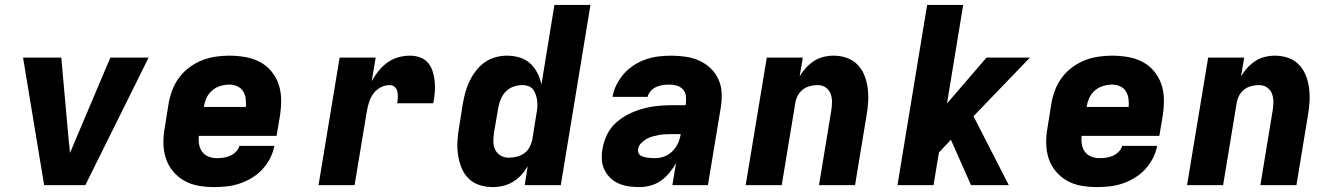

<svg xmlns="http://www.w3.org/2000/svg" viewBox="-20 -755 5440 783"><path d="M160 0 74 -520H230L261 -173Q263 -163 263.5 -152.5Q264 -142 265 -131Q270 -142 274.5 -152.5Q279 -163 283 -173L430 -520H586L328 0Z M854 8Q821 8 789.5 2.5Q758 -3 731.5 -18Q705 -33 685.5 -56.5Q666 -80 656.5 -109Q647 -138 646.5 -170.5Q646 -203 652 -235L668 -335Q673 -363 683.5 -390Q694 -417 712 -440.5Q730 -464 754 -481.5Q778 -499 805 -509.5Q832 -520 860 -524Q888 -528 915 -528Q948 -528 980 -522.5Q1012 -517 1039.5 -502.5Q1067 -488 1086.5 -464.5Q1106 -441 1116 -412Q1126 -383 1126.5 -350.5Q1127 -318 1122 -285L1108 -201H791Q789 -183 792 -166Q795 -149 804.5 -136Q814 -123 830 -116.5Q846 -110 864 -110Q878 -110 891.5 -112Q905 -114 918 -119.5Q931 -125 942 -136Q953 -147 956 -160H1099Q1094 -134 1081.5 -109.5Q1069 -85 1050 -64.5Q1031 -44 1007 -29.5Q983 -15 957.5 -6.5Q932 2 905.5 5Q879 8 854 8ZM811 -319H983Q984 -336 982 -352.5Q980 -369 971.5 -382.5Q963 -396 948 -403Q933 -410 916 -410Q898 -410 879 -404.5Q860 -399 845 -386Q830 -373 822 -355Q814 -337 811 -319Z M1279 0 1365 -520H1512L1496 -424Q1508 -446 1523.5 -465.5Q1539 -485 1560 -500Q1581 -515 1604.5 -521.5Q1628 -528 1652 -528Q1674 -528 1694 -520.5Q1714 -513 1726.5 -497.5Q1739 -482 1745 -462Q1751 -442 1753 -420.5Q1755 -399 1753 -377.5Q1751 -356 1747 -334H1600Q1602 -346 1602.5 -358Q1603 -370 1600.5 -381.5Q1598 -393 1589.5 -400.5Q1581 -408 1569 -408Q1550 -408 1532 -398.5Q1514 -389 1502.5 -373Q1491 -357 1485 -338Q1479 -319 1476 -301L1426 0Z M1990 8Q1961 8 1935 -0.5Q1909 -9 1890.5 -27.5Q1872 -46 1862 -71Q1852 -96 1848 -123Q1844 -150 1845.5 -178.5Q1847 -207 1852 -235L1868 -335Q1872 -358 1878.5 -381Q1885 -404 1895.5 -425.5Q1906 -447 1921.5 -467Q1937 -487 1957 -501Q1977 -515 2000.5 -521.5Q2024 -528 2047 -528Q2074 -528 2099 -520.5Q2124 -513 2142 -496.5Q2160 -480 2171.5 -457.5Q2183 -435 2188 -410L2241 -735H2388L2267 0H2120L2132 -77Q2121 -58 2106 -41.5Q2091 -25 2072 -13.5Q2053 -2 2031.5 3Q2010 8 1990 8ZM2054 -112Q2070 -112 2087 -116Q2104 -120 2118 -130Q2132 -140 2140 -155.5Q2148 -171 2151 -187L2167 -287Q2170 -301 2171 -314Q2172 -327 2171 -340Q2170 -353 2166 -365.5Q2162 -378 2155.5 -388Q2149 -398 2136.5 -403Q2124 -408 2111 -408Q2093 -408 2075 -402Q2057 -396 2043.5 -382.5Q2030 -369 2022.5 -351Q2015 -333 2012 -316L1995 -216Q1992 -197 1992 -179Q1992 -161 1999 -145.5Q2006 -130 2021 -121Q2036 -112 2054 -112Z M2589 8Q2566 8 2544.5 5Q2523 2 2503.5 -6.5Q2484 -15 2469 -29.5Q2454 -44 2445 -62.5Q2436 -81 2434.5 -103Q2433 -125 2437 -148Q2442 -177 2455.5 -205.5Q2469 -234 2492.5 -255Q2516 -276 2544.5 -290Q2573 -304 2602.5 -312Q2632 -320 2661.5 -323Q2691 -326 2720 -326H2776L2777 -333Q2779 -349 2777 -364.5Q2775 -380 2764.5 -391Q2754 -402 2739.5 -406Q2725 -410 2709 -410Q2696 -410 2682.5 -408Q2669 -406 2656.5 -400.5Q2644 -395 2634 -384Q2624 -373 2621 -360H2478Q2482 -385 2494.5 -410Q2507 -435 2525 -455Q2543 -475 2566.5 -490Q2590 -505 2615.5 -513.5Q2641 -522 2667 -525Q2693 -528 2718 -528Q2748 -528 2777.5 -523.5Q2807 -519 2833 -507Q2859 -495 2879 -475.5Q2899 -456 2910.5 -430Q2922 -404 2923 -374Q2924 -344 2919 -314L2867 0H2722L2737 -90Q2726 -70 2710.5 -51Q2695 -32 2676 -18.5Q2657 -5 2634 1.5Q2611 8 2589 8ZM2652 -110Q2671 -110 2689.5 -117Q2708 -124 2722.5 -138.5Q2737 -153 2745 -171Q2753 -189 2756 -208H2720Q2707 -208 2694 -207.5Q2681 -207 2667.5 -204.5Q2654 -202 2641 -198.5Q2628 -195 2616 -188Q2604 -181 2594 -170.5Q2584 -160 2582 -147Q2581 -139 2583.5 -132Q2586 -125 2592.5 -121Q2599 -117 2606 -115Q2613 -113 2621 -112Q2629 -111 2636.5 -110.5Q2644 -110 2652 -110Z M3021 0 3107 -520H3254L3241 -444Q3252 -462 3267 -478.5Q3282 -495 3300 -506.5Q3318 -518 3338.5 -523Q3359 -528 3379 -528Q3408 -528 3433.5 -519Q3459 -510 3477 -491.5Q3495 -473 3505 -448Q3515 -423 3518.5 -396Q3522 -369 3520.5 -341Q3519 -313 3514 -285L3467 0H3320L3370 -304Q3373 -322 3373 -340Q3373 -358 3367 -373.5Q3361 -389 3347 -398.5Q3333 -408 3315 -408Q3299 -408 3283 -404Q3267 -400 3253.5 -389.5Q3240 -379 3232.5 -363.5Q3225 -348 3223 -333L3168 0Z M3940 0 3858 -185 3809 -133 3787 0H3640L3761 -735H3908L3842 -333L4003 -520H4180L3950 -281L4094 0Z M4454 8Q4421 8 4389.5 2.5Q4358 -3 4331.5 -18Q4305 -33 4285.5 -56.5Q4266 -80 4256.5 -109Q4247 -138 4246.5 -170.5Q4246 -203 4252 -235L4268 -335Q4273 -363 4283.5 -390Q4294 -417 4312 -440.5Q4330 -464 4354 -481.5Q4378 -499 4405 -509.5Q4432 -520 4460 -524Q4488 -528 4515 -528Q4548 -528 4580 -522.5Q4612 -517 4639.5 -502.5Q4667 -488 4686.5 -464.5Q4706 -441 4716 -412Q4726 -383 4726.5 -350.5Q4727 -318 4722 -285L4708 -201H4391Q4389 -183 4392 -166Q4395 -149 4404.5 -136Q4414 -123 4430 -116.5Q4446 -110 4464 -110Q4478 -110 4491.5 -112Q4505 -114 4518 -119.5Q4531 -125 4542 -136Q4553 -147 4556 -160H4699Q4694 -134 4681.5 -109.5Q4669 -85 4650 -64.5Q4631 -44 4607 -29.5Q4583 -15 4557.5 -6.5Q4532 2 4505.5 5Q4479 8 4454 8ZM4411 -319H4583Q4584 -336 4582 -352.5Q4580 -369 4571.5 -382.5Q4563 -396 4548 -403Q4533 -410 4516 -410Q4498 -410 4479 -404.5Q4460 -399 4445 -386Q4430 -373 4422 -355Q4414 -337 4411 -319Z M4821 0 4907 -520H5054L5041 -444Q5052 -462 5067 -478.5Q5082 -495 5100 -506.5Q5118 -518 5138.5 -523Q5159 -528 5179 -528Q5208 -528 5233.5 -519Q5259 -510 5277 -491.5Q5295 -473 5305 -448Q5315 -423 5318.5 -396Q5322 -369 5320.5 -341Q5319 -313 5314 -285L5267 0H5120L5170 -304Q5173 -322 5173 -340Q5173 -358 5167 -373.5Q5161 -389 5147 -398.5Q5133 -408 5115 -408Q5099 -408 5083 -404Q5067 -400 5053.5 -389.5Q5040 -379 5032.5 -363.5Q5025 -348 5023 -333L4968 0Z"/></svg>

Font: Iosevka Heavy Extended Oblique
Style: Regular
Weight: 900
Width: 7
Italic angle: -9°
Monospace: yes
Designer: Belleve Invis
Foundry: Belleve Invis
Version: Version 32.5.0; ttfautohint (v1.8.4)